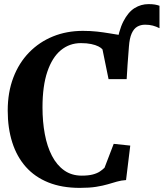

<svg xmlns="http://www.w3.org/2000/svg" viewBox="-20 -902 795 933"><path d="M594.5 -517 556 -573 545 -674.5Q556.5 -753.5 579.8 -798.5Q603 -843.5 634.2 -862.8Q665.5 -882 701.5 -882Q720.5 -882 733 -879.8Q745.5 -877.5 755 -874V-765Q739.5 -773 722.8 -777.5Q706 -782 685 -782Q664 -782 647.2 -772.5Q630.5 -763 620 -739.8Q609.5 -716.5 606.5 -675.5ZM367.5 11Q280.5 11 214.8 -15.5Q149 -42 105.2 -91.5Q61.5 -141 39.5 -210.2Q17.5 -279.5 17.5 -364.5Q17.5 -453.5 44.8 -525Q72 -596.5 121.5 -647.2Q171 -698 237.5 -725Q304 -752 383 -752Q420.5 -752 451.5 -748.5Q482.5 -745 509 -740.5Q535.5 -736 560 -732.2Q584.5 -728.5 608.5 -727L595.5 -517.5H507.5L478 -662Q472 -669.5 458.2 -676.5Q444.5 -683.5 423.2 -688Q402 -692.5 373 -692.5Q317.5 -692.5 275.5 -657.8Q233.5 -623 210 -553.5Q186.5 -484 186.5 -380Q186.5 -310.5 197.8 -250.2Q209 -190 232.5 -144.8Q256 -99.5 292 -74Q328 -48.5 377.5 -48.5Q409 -48.5 430.2 -54Q451.5 -59.5 465 -68.5Q478.5 -77.5 488 -87L532.5 -203L613 -194.5L592.5 -27Q569 -25.5 548.2 -19.5Q527.5 -13.5 503.8 -6.5Q480 0.5 447.2 5.8Q414.5 11 367.5 11Z"/></svg>

Font: Merriweather 36pt
Style: Bold
Weight: 700
Designer: Eben Sorkin
Foundry: Eben Sorkin
Version: Version 2.100